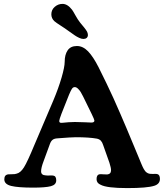

<svg xmlns="http://www.w3.org/2000/svg" viewBox="-20 -965 853 997"><path d="M333 -806.2Q320.3 -815.9 296.1 -831.3Q272 -846.7 261.7 -855.5Q246.6 -870.1 246.6 -890.6Q246.6 -914.1 264.2 -929.4Q281.7 -944.8 304.7 -944.8Q330.6 -944.8 354 -914.6Q359.9 -906.7 371.6 -885.3Q383.3 -863.8 396 -847.7Q399.9 -842.8 407.5 -833.7Q415 -824.7 418 -821Q420.9 -817.4 425.5 -811Q430.2 -804.7 431.9 -801Q433.6 -797.4 435.1 -792.7Q436.5 -788.1 436.5 -783.7Q436.5 -773.9 430.2 -768.3Q423.8 -762.7 413.1 -762.7Q403.3 -762.7 390.9 -768.6Q378.4 -774.4 369.1 -780.8Q359.9 -787.1 333 -806.2ZM239.3 -217.8 206.5 -128.4Q193.4 -94.2 193.4 -75.2Q193.4 -55.2 217.8 -54.2Q224.1 -53.2 238.3 -53.7Q252.4 -54.2 256.8 -53.2Q272 -50.8 272 -28.3Q272 -5.4 243.7 2Q215.3 9.3 151.9 9.3Q73.7 9.3 38.1 0.5Q2.4 -8.3 2.4 -33.7Q2.4 -56.2 21 -59.6Q25.4 -60.5 41.7 -60.3Q58.1 -60.1 65.4 -63Q86.4 -67.4 104.2 -95.7Q122.1 -124 158.2 -211.4L256.8 -442.9Q283.7 -506.8 299.8 -562.3Q315.9 -617.7 315.9 -644Q315.9 -681.2 331.3 -703.6Q346.7 -726.1 379.4 -726.1Q410.6 -726.1 437.3 -698.5Q463.9 -670.9 492.2 -615.2Q512.2 -575.7 533 -532.2Q553.7 -488.8 568.6 -456.3Q583.5 -423.8 604.7 -374.5Q626 -325.2 636.7 -299.8Q647.5 -274.4 670.9 -218Q694.3 -161.6 703.1 -140.6Q705.1 -135.7 709.2 -125.7Q713.4 -115.7 715.3 -111.1Q717.3 -106.4 720.7 -98.9Q724.1 -91.3 726.6 -87.4Q729 -83.5 732.4 -78.6Q735.8 -73.7 739.5 -70.8Q743.2 -67.9 747.1 -65.9Q757.3 -61 772.7 -61.8Q788.1 -62.5 795.4 -61.5Q810.5 -58.6 810.5 -36.1Q810.5 -9.8 781.7 -0.5Q744.6 11.7 640.6 11.7Q534.7 11.7 502.9 -5.4Q481.4 -14.2 481.4 -34.7Q481.4 -57.6 496.6 -60.1Q502.9 -61 516.8 -59.8Q530.8 -58.6 536.6 -59.1Q556.6 -61 556.6 -81.1Q556.6 -93.8 548.3 -119.6L515.6 -211.9Q511.2 -226.1 503.9 -234.1Q496.6 -242.2 482.9 -245.1Q442.4 -252.4 374 -252.4Q351.1 -252.4 277.8 -246.6Q261.7 -245.6 253.2 -239Q244.6 -232.4 239.3 -217.8ZM368.7 -331.5Q391.1 -331.5 420.4 -330.1Q449.7 -328.6 454.6 -328.6Q470.2 -328.6 470.2 -338.9Q470.2 -343.8 455.6 -374L411.6 -463.9Q403.3 -479.5 399.2 -486.8Q395 -494.1 386 -503.4Q377 -512.7 368.2 -512.7Q359.4 -512.7 353.5 -503.9Q347.7 -495.1 338.4 -473.1L299.3 -374.5Q287.6 -343.8 287.6 -336.9Q287.6 -332.5 289.6 -330.3Q291.5 -328.1 293.9 -327.6Q296.4 -327.1 300.8 -327.1Q302.7 -327.1 312 -328.1Q321.3 -329.1 336.4 -330.3Q351.6 -331.5 368.7 -331.5Z"/></svg>

Font: Cooper* SemiBold
Style: Regular
Weight: 600
Designer: Owen Earl
Foundry: indestructible type*
Version: Version 0.001